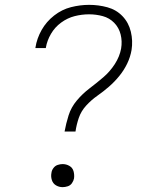

<svg xmlns="http://www.w3.org/2000/svg" viewBox="-20 -763 616 791"><path d="M246 -221H291Q295 -249 304.5 -277Q314 -305 335 -328Q356 -351 381 -368.5Q406 -386 429 -406Q452 -426 471.5 -450Q491 -474 504 -501Q517 -528 522 -557Q528 -595 519 -632.5Q510 -670 484.5 -696.5Q459 -723 422.5 -733Q386 -743 347 -743Q310 -743 272.5 -733.5Q235 -724 203 -699Q171 -674 151.5 -639.5Q132 -605 126 -567V-565H169V-567Q174 -596 190 -623.5Q206 -651 232 -670Q258 -689 287.5 -696.5Q317 -704 347 -704Q376 -704 403.5 -696.5Q431 -689 450.5 -669Q470 -649 477 -621Q484 -593 479 -563Q473 -530 453 -499Q433 -468 405.5 -444.5Q378 -421 349 -399Q320 -377 296.5 -349Q273 -321 262.5 -287.5Q252 -254 246 -221ZM238 8Q248 8 259 4.5Q270 1 276.5 -8.5Q283 -18 285 -28Q287 -43 283 -57.5Q279 -72 266 -79.5Q253 -87 238 -87Q228 -87 217.5 -83.5Q207 -80 200 -70.5Q193 -61 192 -51Q189 -36 193.5 -21.5Q198 -7 210.5 0.5Q223 8 238 8Z"/></svg>

Font: Iosevka Sparkle XLtObl
Style: Regular
Weight: 200
Italic angle: -9°
Designer: Belleve Invis
Foundry: Belleve Invis
Version: Version 4.5.0; ttfautohint (v1.8.3)